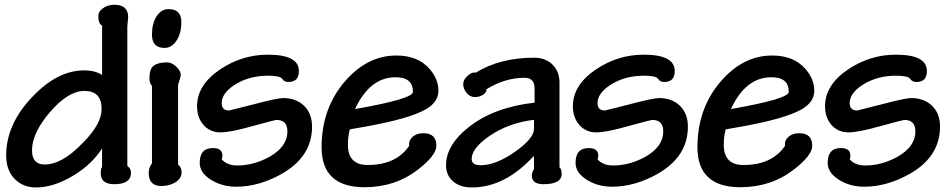

<svg xmlns="http://www.w3.org/2000/svg" viewBox="-20 -787 4036 815"><path d="M413.3 -678.5Q397.4 -686.2 397.4 -717.4Q397.4 -739 417.4 -752.3Q436.9 -766.7 466.2 -766.7Q524.1 -766.7 524.1 -713.8L520.5 -674.9V-82.1Q535.9 -73.3 535.9 -53.3Q535.9 -5.1 465.1 -5.1Q407.7 -5.1 407.7 -51.3Q407.7 -72.8 413.3 -77.4V-156.9Q370.3 -89.7 290.3 -41Q207.2 8.7 132.8 8.7Q79 8.7 44.1 -25.6Q6.2 -62.6 6.2 -127.2Q6.2 -259.5 116.9 -375.4Q223.6 -488.2 336.4 -488.2Q384.1 -488.2 413.3 -468.7ZM337.9 -401Q269.2 -401 191.8 -310.8Q115.9 -222.1 115.9 -148.7Q115.9 -88.7 169.7 -88.7Q244.1 -88.7 331.8 -181Q411.3 -260 411.3 -324.6Q411.3 -401 339 -401Z M696.4 -748.2Q749.7 -748.2 749.7 -693.3Q749.7 -643.6 727.7 -612.3Q707.7 -583.6 678.5 -583.6Q625.1 -583.6 625.1 -640Q625.1 -687.2 644.1 -716.9Q663.6 -748.2 695.4 -748.2ZM747.2 -466.2Q747.2 -463.1 735.9 -427.2V-88.7Q750.8 -76.4 750.8 -55.9Q750.8 -27.7 721.5 -11.3Q696.4 2.6 664.6 2.6Q611.3 2.6 611.3 -53.3Q611.3 -75.9 625.1 -93.3V-422.6Q614.4 -433.3 614.4 -453.3Q614.4 -486.2 624.6 -500Q641 -522.1 689.2 -522.1Q709.7 -522.1 728.7 -503.6Q748.2 -485.1 747.2 -467.2Z M1117.9 -554.9Q1248.7 -554.9 1248.7 -485.6Q1248.7 -439 1204.6 -439Q1186.2 -439 1177.9 -452.3Q1169.2 -465.6 1117.9 -465.6Q1037.4 -465.6 977.4 -427.7Q921 -391.8 921 -349.2Q921 -317.9 952.8 -317.9Q954.4 -317.9 1056.4 -344.1Q1157.9 -370.8 1182.1 -370.8Q1234.9 -370.8 1268.7 -340Q1304.6 -306.7 1304.6 -249.2Q1304.6 -122.6 1176.4 -49.2Q1079 5.6 983.1 5.6Q922.6 5.6 875.9 -23.6Q827.7 -53.8 827.7 -95.4Q827.7 -158.5 883.6 -158.5Q924.1 -158.5 924.1 -126.7Q924.1 -116.4 921 -110.8Q943.6 -84.6 987.2 -84.6Q1056.4 -84.6 1123.1 -121Q1200 -164.6 1200 -228.7Q1200 -277.9 1153.8 -277.9Q1147.2 -277.9 1050.3 -251.3Q957.9 -225.1 915.4 -225.1Q871.3 -225.1 843.1 -257.4Q816.4 -288.7 816.4 -335.9Q816.4 -427.2 916.4 -493.8Q1008.7 -554.9 1116.9 -554.9Z M1663.1 -551.3Q1753.8 -551.3 1803.6 -494.4Q1841 -451.3 1841 -402.1Q1841 -353.3 1786.7 -322.6Q1714.4 -281.5 1521 -247.7L1465.1 -237.9Q1456.9 -210.3 1456.9 -171.8Q1456.9 -86.7 1540.5 -86.7Q1662.1 -86.7 1716.9 -168.2Q1713.8 -189.7 1730.8 -205.6Q1748.2 -221.5 1777.4 -221.5Q1832.3 -221.5 1832.3 -168.2Q1832.3 -127.7 1754.4 -67.2Q1657.4 7.7 1527.2 7.7Q1345.1 7.7 1345.1 -162.1Q1345.1 -326.7 1444.1 -441.5Q1539 -551.3 1662.1 -551.3ZM1658.5 -459Q1549.7 -459 1487.2 -324.1Q1732.8 -367.2 1732.8 -396.9Q1732.8 -459 1660 -459Z M2249.2 -411.3Q2249.2 -456.9 2206.7 -456.9Q2123.6 -456.9 2044.1 -407.7Q2047.2 -399 2034.4 -387.7Q2019 -374.9 1995.9 -374.9Q1974.9 -374.9 1960 -393.3Q1946.2 -410.8 1946.2 -430.3Q1946.2 -447.7 1963.6 -464.1Q1981.5 -482.1 1999.5 -478.5Q2102.6 -542.1 2247.7 -542.1Q2293.8 -542.1 2323.6 -514.4Q2354.9 -485.1 2354.9 -436.9V-76.4Q2364.1 -70.3 2364.1 -48.7Q2364.1 -5.1 2286.7 -5.1Q2237.4 -5.1 2237.4 -42.1Q2237.4 -53.8 2246.7 -69.7V-123.1H2244.1Q2122.6 8.7 1982.1 8.7Q1934.9 8.7 1905.1 -15.4Q1873.3 -41.5 1873.3 -85.6Q1873.3 -170.8 1968.7 -246.7Q2075.9 -331.8 2249.2 -351.3ZM2246.7 -278.5Q2136.9 -265.1 2055.4 -208.2Q1982.1 -156.9 1982.1 -112.3Q1982.1 -85.6 2020.5 -85.6Q2084.6 -85.6 2166.7 -143.1Q2246.7 -199.5 2246.7 -240.5Z M2713.3 -554.9Q2844.1 -554.9 2844.1 -485.6Q2844.1 -439 2800 -439Q2781.5 -439 2773.3 -452.3Q2764.6 -465.6 2713.3 -465.6Q2632.8 -465.6 2572.8 -427.7Q2516.4 -391.8 2516.4 -349.2Q2516.4 -317.9 2548.2 -317.9Q2549.7 -317.9 2651.8 -344.1Q2753.3 -370.8 2777.4 -370.8Q2830.3 -370.8 2864.1 -340Q2900 -306.7 2900 -249.2Q2900 -122.6 2771.8 -49.2Q2674.4 5.6 2578.5 5.6Q2517.9 5.6 2471.3 -23.6Q2423.1 -53.8 2423.1 -95.4Q2423.1 -158.5 2479 -158.5Q2519.5 -158.5 2519.5 -126.7Q2519.5 -116.4 2516.4 -110.8Q2539 -84.6 2582.6 -84.6Q2651.8 -84.6 2718.5 -121Q2795.4 -164.6 2795.4 -228.7Q2795.4 -277.9 2749.2 -277.9Q2742.6 -277.9 2645.6 -251.3Q2553.3 -225.1 2510.8 -225.1Q2466.7 -225.1 2438.5 -257.4Q2411.8 -288.7 2411.8 -335.9Q2411.8 -427.2 2511.8 -493.8Q2604.1 -554.9 2712.3 -554.9Z M3258.5 -551.3Q3349.2 -551.3 3399 -494.4Q3436.4 -451.3 3436.4 -402.1Q3436.4 -353.3 3382.1 -322.6Q3309.7 -281.5 3116.4 -247.7L3060.5 -237.9Q3052.3 -210.3 3052.3 -171.8Q3052.3 -86.7 3135.9 -86.7Q3257.4 -86.7 3312.3 -168.2Q3309.2 -189.7 3326.2 -205.6Q3343.6 -221.5 3372.8 -221.5Q3427.7 -221.5 3427.7 -168.2Q3427.7 -127.7 3349.7 -67.2Q3252.8 7.7 3122.6 7.7Q2940.5 7.7 2940.5 -162.1Q2940.5 -326.7 3039.5 -441.5Q3134.4 -551.3 3257.4 -551.3ZM3253.8 -459Q3145.1 -459 3082.6 -324.1Q3328.2 -367.2 3328.2 -396.9Q3328.2 -459 3255.4 -459Z M3783.6 -554.9Q3914.4 -554.9 3914.4 -485.6Q3914.4 -439 3870.3 -439Q3851.8 -439 3843.6 -452.3Q3834.9 -465.6 3783.6 -465.6Q3703.1 -465.6 3643.1 -427.7Q3586.7 -391.8 3586.7 -349.2Q3586.7 -317.9 3618.5 -317.9Q3620 -317.9 3722.1 -344.1Q3823.6 -370.8 3847.7 -370.8Q3900.5 -370.8 3934.4 -340Q3970.3 -306.7 3970.3 -249.2Q3970.3 -122.6 3842.1 -49.2Q3744.6 5.6 3648.7 5.6Q3588.2 5.6 3541.5 -23.6Q3493.3 -53.8 3493.3 -95.4Q3493.3 -158.5 3549.2 -158.5Q3589.7 -158.5 3589.7 -126.7Q3589.7 -116.4 3586.7 -110.8Q3609.2 -84.6 3652.8 -84.6Q3722.1 -84.6 3788.7 -121Q3865.6 -164.6 3865.6 -228.7Q3865.6 -277.9 3819.5 -277.9Q3812.8 -277.9 3715.9 -251.3Q3623.6 -225.1 3581 -225.1Q3536.9 -225.1 3508.7 -257.4Q3482.1 -288.7 3482.1 -335.9Q3482.1 -427.2 3582.1 -493.8Q3674.4 -554.9 3782.6 -554.9Z"/></svg>

Font: Myanmar Handwriting
Style: Regular
Weight: 400
Designer: Khon Soe Zaw Thu
Foundry: PaOh Unicode khonsoezawthu@gmail.com and @hotmail.com
Version: Version 1.30 November 9, 2016